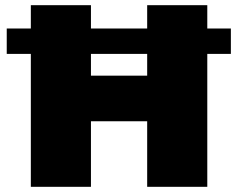

<svg xmlns="http://www.w3.org/2000/svg" viewBox="-20 -721 922 741"><path d="M6 -611H871V-513H6ZM99 -701H331V-429H548V-701H780V0H548V-253H331V0H99Z"/></svg>

Font: Alexandria Black
Style: Regular
Weight: 900
Designer: Mohamed Gaber
Foundry: Kief Type Foundry
Version: Version 5.100